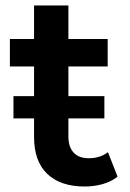

<svg xmlns="http://www.w3.org/2000/svg" viewBox="-20 -672 474 699"><path d="M408 -29Q386 -11 354.5 -2Q323 7 288 7Q200 7 152 -39Q104 -85 104 -173V-430H16V-530H104V-652H229V-530H372V-430H229V-176Q229 -137 248 -116.5Q267 -96 303 -96Q345 -96 373 -118ZM29 -322H360V-241H29Z"/></svg>

Font: APTA Sans SemiBold
Style: Bold
Weight: 600
Version: Version 7.200